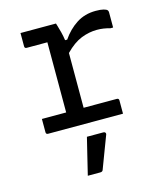

<svg xmlns="http://www.w3.org/2000/svg" viewBox="-118 -630 836 978"><g transform="rotate(-15 300.0 -141.5)"><path d="M72 -81H200V-451H91Q80 -451 80 -462V-532H267Q267 -532 271.5 -517.5Q276 -503 281.5 -481.5Q287 -460 290 -438H301Q333 -485 377 -513.5Q421 -542 479 -542Q505 -542 520 -538Q535 -534 539 -529Q543 -525 543 -517V-437H528Q495 -447 460 -447Q418 -447 376.5 -430.5Q335 -414 292 -370V-81H467Q478 -81 478 -70V0H83Q72 0 72 -11ZM270 66H357Q363 66 366.5 70Q370 74 368 80Q352 123 336.5 163Q321 203 304 249Q303 253 299.5 256Q296 259 289 259H223Q235 209 247 160Q259 111 270 66Z"/></g></svg>

Font: Recursive Mn Lnr St
Style: Regular
Weight: 400
Monospace: yes
Version: Version 1.079;hotconv 1.0.112;makeotfexe 2.5.65598; ttfautoh